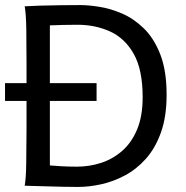

<svg xmlns="http://www.w3.org/2000/svg" viewBox="-20 -738 741 763"><path d="M85.4 -222.2V-488.3Q85.4 -560.1 84.5 -621.8Q83.5 -683.6 78.1 -712.9Q99.1 -714.4 139.2 -715.6Q179.2 -716.8 223.4 -717.3Q267.6 -717.8 300.3 -717.8Q331.5 -717.8 375.2 -710.9Q418.9 -704.1 465.3 -684.1Q511.7 -664.1 552 -624.8Q592.3 -585.4 617.2 -521.2Q642.1 -457 642.1 -361.3Q642.1 -274.4 619.6 -211.7Q597.2 -148.9 559.6 -106.9Q522 -64.9 475.8 -40.5Q429.7 -16.1 381.6 -5.6Q333.5 4.9 290.5 4.9Q267.1 4.9 231.7 4.2Q196.3 3.4 160.9 2.4Q125.5 1.5 101.8 0.7Q78.1 0 78.1 0Q83.5 -29.3 84.2 -89.6Q85 -149.9 85.4 -222.2ZM178.2 -637.2V-80.6Q195.3 -79.1 223.1 -77.4Q251 -75.7 285.6 -75.7Q335 -75.7 381.3 -90.6Q427.7 -105.5 465.3 -138.2Q502.9 -170.9 524.9 -223.6Q546.9 -276.4 546.9 -351.6Q546.9 -460.9 511.5 -523.7Q476.1 -586.4 417.2 -613Q358.4 -639.6 288.1 -639.6Q264.2 -639.6 230.5 -638.9Q196.8 -638.2 178.2 -637.2ZM0 -407.7H363.8V-336.9H0Z"/></svg>

Font: Andika LitF DSA DSG
Style: Regular
Weight: 400
Designer: Victor Gaultney, Annie Olsen, Julie Remington, Don Collingsworth, Eric Hays, Becca Hirsbrunner
Foundry: SIL International
Version: Version 6.200 ; LitF DSA DSG; ttfautohint (v1.8.3.10-c5d8)